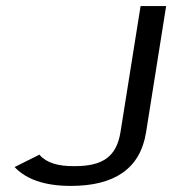

<svg xmlns="http://www.w3.org/2000/svg" viewBox="-20 -600 566 631"><path d="M28 -51 33 -46C67 -13 122 11 213 11C355 11 441 -45 460 -165L526 -580H442L376 -166C363 -86 319 -54 226 -54C172 -53 133 -65 111 -90L110 -92Z"/></svg>

Font: Charger Sport
Style: DfBdExtObl
Weight: 400
Designer: Jasper
Foundry: Cannot Into Space Fonts
Version: Version 1.1